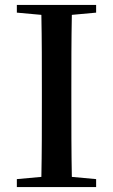

<svg xmlns="http://www.w3.org/2000/svg" viewBox="-20 -755 457 775"><path d="M48 -704 147 -695C149 -595 149 -495 149 -393V-342C149 -241 149 -140 147 -41L48 -32V0H368V-32L270 -41C268 -141 268 -242 268 -343V-393C268 -494 268 -596 270 -695L368 -704V-735H48Z"/></svg>

Font: Noto Serif HK SemiBold
Style: Regular
Weight: 600
Designer: Ryoko NISHIZUKA 西塚涼子 (kana & ideographs); Frank Grießhammer (Latin, Greek & Cyrillic); Wenlong ZHANG 张文龙 (bopomofo); San
Foundry: Adobe
Version: Version 2.001;hotconv 1.1.0;makeotfexe 2.6.0